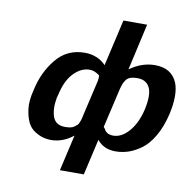

<svg xmlns="http://www.w3.org/2000/svg" viewBox="-90 -778 1023 1029"><g transform="rotate(10 421.0 -263.5)"><path d="M90 -238Q111 -337 170.5 -409.5Q230 -482 325 -482Q396 -482 441 -435L499 -688H628L571 -435Q637 -482 708 -482Q798 -482 829 -409Q854 -347 829 -236Q812 -165 782.5 -114.5Q753 -64 717 -38Q681 -12 647 -1Q613 10 578 10Q514 10 478 -35L433 161H303L348 -35Q291 10 227 10Q206 10 185 4.5Q164 -1 139 -16.5Q114 -32 100 -60Q86 -88 80 -132Q74 -176 90 -238ZM224 -236Q223 -233 221.5 -226.5Q220 -220 219 -217Q208 -156 223 -114Q238 -72 290 -72Q306 -72 318.5 -74.5Q331 -77 339.5 -83.5Q348 -90 353.5 -94.5Q359 -99 363 -109.5Q367 -120 368.5 -123.5Q370 -127 372.5 -138.5Q375 -150 375 -151L420 -345Q423 -363 422 -375Q395 -397 367 -397Q322 -397 282 -357Q242 -317 224 -236ZM494 -108Q495 -107 497 -104.5Q499 -102 501 -100Q514 -71 552 -71Q597 -71 636.5 -116Q676 -161 694 -236Q713 -320 694 -359Q675 -397 627 -397Q604 -397 588.5 -391.5Q573 -386 564.5 -373Q556 -360 553 -353Q550 -346 545 -328Q528 -254 494 -108Z"/></g></svg>

Font: Coval
Style: ExtraBold Italic
Weight: 800
Foundry: Context Ltd
Version: Version 001.000